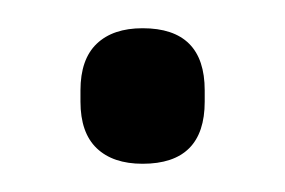

<svg xmlns="http://www.w3.org/2000/svg" viewBox="-20 -485 202 136"><path d="M81 -369Q60 -369 48.5 -380Q37 -391 37 -413V-421Q37 -443 48.5 -454Q60 -465 81 -465Q103 -465 114 -454Q125 -443 125 -421V-413Q125 -391 114 -380Q103 -369 81 -369Z"/></svg>

Font: Sofia Sans Extra Condensed
Style: Regular
Weight: 400
Designer: Botio Nikoltchev, Ani Petrova
Foundry: lettersoup
Version: Version 4.101